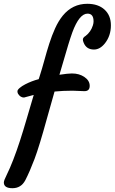

<svg xmlns="http://www.w3.org/2000/svg" viewBox="-40 -843 598 1000"><path d="M-20 107.4Q-20 97.2 -4.6 66.7Q10.7 36.1 29.1 -11.2Q47.4 -58.6 64 -109.9Q80.6 -161.1 97.7 -219.7L135.7 -348.6L85 -335Q65.9 -335 53.7 -355Q50.8 -360.4 50.8 -367.7Q50.8 -375 62.5 -385Q74.2 -395 91.3 -403.8Q125.5 -421.4 161.6 -430.7L166 -444.3Q179.2 -485.4 191.2 -529.5Q203.1 -573.7 216.6 -615.7Q230 -657.7 247.1 -695.6Q264.2 -733.4 287.1 -761.7Q337.9 -823.2 414.6 -823.2Q471.2 -823.2 504.4 -793Q537.6 -762.7 537.6 -710.9Q537.6 -657.2 506.8 -617.7Q481 -585 449.2 -585Q409.7 -585 395.5 -621.1Q391.6 -630.4 391.6 -636.7Q391.6 -647.5 406.2 -656.2Q433.1 -676.8 443.8 -710.9Q447.3 -721.7 447.3 -731.9Q447.3 -772 416 -772Q373 -772 336.9 -674.8Q326.2 -645 315.4 -609.4L269.5 -453.6Q314 -460.4 334.2 -460.4Q354.5 -460.4 370.1 -455.8Q385.7 -451.2 398.4 -442.9Q427.2 -423.8 427.2 -396Q427.2 -368.2 399.9 -368.2L337.9 -370.6Q287.1 -370.6 244.1 -366.2L204.1 -224.6Q164.6 -80.6 139.9 -15.1Q115.2 50.3 91.8 95.7Q69.8 137.2 24.9 137.2Q-20 137.2 -20 107.4Z"/></svg>

Font: Courgette
Style: Regular
Weight: 400
Designer: Karolina Lach
Foundry: Sorkin Type Co.
Version: Version 1.002